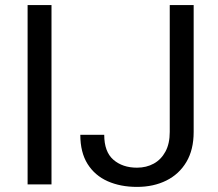

<svg xmlns="http://www.w3.org/2000/svg" viewBox="-20 -731 864 761"><path d="M184.1 0H89.4V-710.9H184.1ZM652.8 -710.9H747.6V-208Q747.6 -137.7 718.8 -89.1Q689.9 -40.5 639.2 -15.4Q588.4 9.8 522.9 9.8Q457.5 9.8 406.7 -12.7Q356 -35.2 327.1 -81.1Q298.3 -127 298.3 -196.8H393.1Q393.1 -129.4 429.4 -97.9Q465.8 -66.4 522.9 -66.4Q560.1 -66.4 589.4 -82.5Q618.7 -98.6 635.7 -130.1Q652.8 -161.6 652.8 -208Z"/></svg>

Font: Heebo
Style: Regular
Weight: 400
Designer: Oded Ezer
Foundry: Ezer Type House
Version: Version 3.100